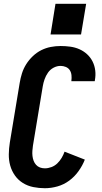

<svg xmlns="http://www.w3.org/2000/svg" viewBox="-20 -986 540 1014"><path d="M217 8Q186 8 156 2Q126 -4 101 -19.5Q76 -35 59 -59Q42 -83 34 -111.5Q26 -140 26.5 -171.5Q27 -203 32 -234L84 -548Q88 -573 96 -598.5Q104 -624 118.5 -647Q133 -670 153.5 -689.5Q174 -709 198 -721Q222 -733 248 -738Q274 -743 300 -743Q326 -743 351.5 -739.5Q377 -736 399.5 -726Q422 -716 440 -699.5Q458 -683 469 -661Q480 -639 483 -613.5Q486 -588 481 -562Q481 -561 481 -560Q481 -559 480 -557H357Q357 -558 357 -558.5Q357 -559 357 -559Q359 -574 357.5 -589Q356 -604 348.5 -615.5Q341 -627 327.5 -632.5Q314 -638 300 -638Q281 -638 263 -628.5Q245 -619 233.5 -602.5Q222 -586 215.5 -567.5Q209 -549 206 -531L154 -217Q152 -203 151 -189.5Q150 -176 151.5 -162.5Q153 -149 157.5 -137Q162 -125 170.5 -115.5Q179 -106 191 -101.5Q203 -97 217 -97Q234 -97 251.5 -103.5Q269 -110 282.5 -123Q296 -136 305.5 -152Q315 -168 321 -185L428 -143Q416 -112 395 -82.5Q374 -53 345.5 -32Q317 -11 283.5 -1.5Q250 8 217 8ZM247 -804 273 -966H435L408 -804Z"/></svg>

Font: Iosevka SS04 Extrabold
Style: Italic
Weight: 800
Italic angle: -9°
Monospace: yes
Designer: Belleve Invis
Foundry: Belleve Invis
Version: Version 19.0.0; ttfautohint (v1.8.4)